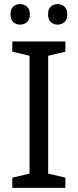

<svg xmlns="http://www.w3.org/2000/svg" viewBox="-20 -916 379 936"><path d="M298.8 0H40V-49.8L124 -69.8V-644L40 -664.1V-713.9H298.8V-664.1L214.8 -644V-69.8L298.8 -49.8ZM31.2 -846.2Q31.2 -872.6 44.9 -884.3Q58.6 -896 78.1 -896Q97.2 -896 111.3 -884Q125.5 -872.1 125.5 -846.2Q125.5 -820.3 111.3 -808.1Q97.2 -795.9 78.1 -795.9Q58.6 -795.9 44.9 -808.1Q31.2 -820.3 31.2 -846.2ZM214.4 -846.2Q214.4 -872.6 228 -884.3Q241.7 -896 261.2 -896Q270.5 -896 279.1 -893.1Q287.6 -890.1 293.9 -884Q300.3 -877.9 304.2 -868.7Q308.1 -859.4 308.1 -846.2Q308.1 -820.3 293.9 -808.1Q279.8 -795.9 261.2 -795.9Q241.7 -795.9 228 -808.1Q214.4 -820.3 214.4 -846.2Z"/></svg>

Font: Droid Sans
Style: Regular
Weight: 400
Foundry: Ascender Corporation
Version: Version 1.00 build 114